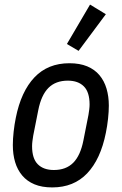

<svg xmlns="http://www.w3.org/2000/svg" viewBox="-20 -806 531 838"><path d="M208 12Q163 12 130.5 -1.5Q98 -15 77 -40Q56 -65 46 -98.5Q36 -132 36 -173Q36 -199 39.5 -231Q43 -263 49 -292Q72 -407 130.5 -468.5Q189 -530 283 -530Q328 -530 360.5 -516.5Q393 -503 414 -478Q435 -453 445 -419Q455 -385 455 -345Q455 -319 451.5 -287Q448 -255 442 -226Q419 -111 360.5 -49.5Q302 12 208 12ZM215 -64Q268 -64 299.5 -95.5Q331 -127 344 -193L366 -304Q368 -316 369.5 -328Q371 -340 371 -350Q371 -404 346 -429Q321 -454 276 -454Q223 -454 191.5 -422.5Q160 -391 147 -325L125 -214Q123 -202 121.5 -190Q120 -178 120 -168Q120 -114 145 -89Q170 -64 215 -64ZM323 -584 272 -614 373 -786 442 -744Z"/></svg>

Font: IBM Plex Sans Condensed Text
Style: Italic
Weight: 450
Width: 3
Italic angle: -11°
Designer: Mike Abbink, Paul van der Laan, Pieter van Rosmalen
Foundry: Bold Monday
Version: Version 1.1